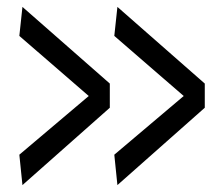

<svg xmlns="http://www.w3.org/2000/svg" viewBox="-20 -550 647 556"><path d="M298 -308V-238L45 -14L36 -102L237 -272L36 -446L45 -530ZM573 -308V-238L320 -14L311 -102L512 -272L311 -446L320 -530Z"/></svg>

Font: Georama Extended
Style: Regular
Weight: 400
Width: 7
Designer: Jean-Baptiste Levee
Foundry: Production Type
Version: Version 1.000